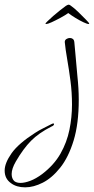

<svg xmlns="http://www.w3.org/2000/svg" viewBox="-226 -439 403 824"><path d="M-118 365Q-155 365 -179 347Q-206 328 -206 293Q-206 261 -176.5 219Q-147 177 -75 131Q-58 120 -40.5 111.5Q-23 103 -4 93Q-1 91 4 91Q6 91 6 93Q6 100 -5 104Q-60 132 -93 165.5Q-126 199 -158 254Q-176 285 -176 308Q-176 327 -165 338Q-155 346 -138 346Q-120 346 -96 337Q-72 328 -45 308Q6 269 33.5 220.5Q61 172 72 118Q83 64 83 10Q83 -42 76.5 -91.5Q70 -141 62.5 -184Q55 -227 52 -258V-259Q52 -267 59 -271.5Q66 -276 74 -276Q81 -276 86.5 -272Q92 -268 93 -258Q95 -242 97.5 -209Q100 -176 106 -114Q112 -59 112 -11Q112 92 90 164Q68 236 32.5 280.5Q-3 325 -42.5 345Q-82 365 -118 365ZM-27 -336Q-31 -336 -31 -338Q-31 -339 -21.5 -348.5Q-12 -358 2.5 -370.5Q17 -383 32 -395Q47 -407 57 -414Q65 -419 69 -419Q73 -419 80 -413Q93 -404 111 -386.5Q129 -369 143 -354.5Q157 -340 157 -338Q157 -336 154 -336Q148 -336 132 -343.5Q116 -351 98 -362Q80 -373 67 -383Q53 -373 32.5 -362Q12 -351 -4.5 -343.5Q-21 -336 -27 -336Z"/></svg>

Font: Inspiration
Style: Regular
Weight: 400
Designer: Robert E. Leuschke
Foundry: Robert E. Leuschke
Version: Version 2.010; ttfautohint (v1.8.3)